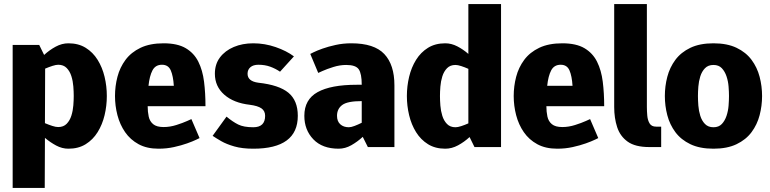

<svg xmlns="http://www.w3.org/2000/svg" viewBox="-20 -720 3771 940"><path d="M265 -98Q291 -98 306.5 -114Q322 -130 329.5 -154Q337 -178 339 -204Q341 -230 341 -250Q341 -271 339 -297Q337 -323 329.5 -347Q322 -371 306.5 -387Q291 -403 265 -403Q254 -403 237 -397.5Q220 -392 201 -384L200 -117Q219 -109 236 -103.5Q253 -98 265 -98ZM172 -500 196 -451Q222 -475 252.5 -491.5Q283 -508 315 -508Q364 -508 399.5 -486Q435 -464 458 -427Q481 -390 492 -344Q503 -298 503 -250Q503 -202 492 -156Q481 -110 458 -73Q435 -36 399.5 -14Q364 8 315 8Q284 8 255 -7.5Q226 -23 200 -45L199 200H42V-500Z M756 8Q699 8 658.5 -14Q618 -36 592.5 -73Q567 -110 555 -156Q543 -202 543 -250Q543 -298 555 -344Q567 -390 594.5 -427Q622 -464 668 -486Q714 -508 781 -508Q849 -508 889.5 -484Q930 -460 951 -418Q972 -376 979 -320Q986 -264 986 -200H703Q703 -173 708 -149.5Q713 -126 730 -112Q747 -98 781 -98Q812 -98 843.5 -108Q875 -118 896 -127.5Q917 -137 917 -137L957 -44Q957 -44 940.5 -36Q924 -28 896 -18Q868 -8 832 0Q796 8 756 8ZM773 -403Q741 -403 726.5 -375.5Q712 -348 707 -300H831Q828 -348 816 -375.5Q804 -403 773 -403Z M1021 -55 1089 -149Q1119 -124 1146 -110.5Q1173 -97 1220 -97Q1278 -97 1278 -153Q1278 -177 1260 -189.5Q1242 -202 1203 -207Q1124 -216 1078 -256.5Q1032 -297 1032 -359Q1032 -406 1057 -439Q1082 -472 1124.5 -490Q1167 -508 1220 -508Q1276 -508 1329.5 -489.5Q1383 -471 1419 -444L1351 -369Q1329 -384 1303 -393.5Q1277 -403 1245 -403Q1220 -403 1206 -391Q1192 -379 1192 -359Q1192 -322 1245 -315Q1346 -304 1392 -266Q1438 -228 1438 -153Q1438 8 1220 8Q1166 8 1127.5 -3Q1089 -14 1063 -29Q1037 -44 1021 -55Z M1630 -153Q1630 -126 1646 -111.5Q1662 -97 1688 -97Q1699 -97 1716 -103.5Q1733 -110 1751 -119V-225Q1681 -225 1655.5 -206Q1630 -187 1630 -153ZM1638 8Q1558 8 1514 -38Q1470 -84 1470 -153Q1470 -233 1535 -269Q1600 -305 1726 -305H1751Q1751 -359 1736.5 -380.5Q1722 -402 1675 -402Q1644 -402 1612 -392Q1580 -382 1559 -372.5Q1538 -363 1538 -363L1499 -456Q1499 -456 1515 -464Q1531 -472 1559 -482Q1587 -492 1623.5 -500Q1660 -508 1700 -508Q1812 -508 1861.5 -455.5Q1911 -403 1911 -302V0H1781L1756 -50Q1730 -26 1700 -9Q1670 8 1638 8Z M2210 -402Q2184 -402 2168.5 -386Q2153 -370 2145.5 -346Q2138 -322 2136 -296Q2134 -270 2134 -250Q2134 -229 2136 -203Q2138 -177 2145.5 -153Q2153 -129 2168.5 -113Q2184 -97 2210 -97Q2221 -97 2238 -102.5Q2255 -108 2273 -116V-383Q2255 -391 2238 -396.5Q2221 -402 2210 -402ZM2273 -700H2433V0H2303L2279 -49Q2253 -25 2222.5 -8.5Q2192 8 2160 8Q2111 8 2075.5 -14Q2040 -36 2017 -73Q1994 -110 1983 -156Q1972 -202 1972 -250Q1972 -298 1983 -344Q1994 -390 2017 -427Q2040 -464 2075.5 -486Q2111 -508 2160 -508Q2190 -508 2219 -493Q2248 -478 2273 -456Z M2708 8Q2651 8 2610.5 -14Q2570 -36 2544.5 -73Q2519 -110 2507 -156Q2495 -202 2495 -250Q2495 -298 2507 -344Q2519 -390 2546.5 -427Q2574 -464 2620 -486Q2666 -508 2733 -508Q2801 -508 2841.5 -484Q2882 -460 2903 -418Q2924 -376 2931 -320Q2938 -264 2938 -200H2655Q2655 -173 2660 -149.5Q2665 -126 2682 -112Q2699 -98 2733 -98Q2764 -98 2795.5 -108Q2827 -118 2848 -127.5Q2869 -137 2869 -137L2909 -44Q2909 -44 2892.5 -36Q2876 -28 2848 -18Q2820 -8 2784 0Q2748 8 2708 8ZM2725 -403Q2693 -403 2678.5 -375.5Q2664 -348 2659 -300H2783Q2780 -348 2768 -375.5Q2756 -403 2725 -403Z M3192 -100H3217V0H3159Q3090 0 3053 -26.5Q3016 -53 3001.5 -97.5Q2987 -142 2987 -196V-700H3147V-196Q3147 -176 3149 -153.5Q3151 -131 3160.5 -115.5Q3170 -100 3192 -100Z M3235 -250Q3235 -298 3247 -344Q3259 -390 3286.5 -427Q3314 -464 3360 -486Q3406 -508 3473 -508Q3540 -508 3586 -486Q3632 -464 3659.5 -427Q3687 -390 3699 -344Q3711 -298 3711 -250Q3711 -202 3699 -156Q3687 -110 3659.5 -73Q3632 -36 3586 -14Q3540 8 3473 8Q3406 8 3360 -14Q3314 -36 3286.5 -73Q3259 -110 3247 -156Q3235 -202 3235 -250ZM3397 -250Q3397 -229 3399 -203Q3401 -177 3408.5 -153Q3416 -129 3431.5 -113Q3447 -97 3473 -97Q3499 -97 3514 -113Q3529 -129 3537 -153Q3545 -177 3547 -203Q3549 -229 3549 -250Q3549 -270 3547 -296Q3545 -322 3537 -346Q3529 -370 3514 -386Q3499 -402 3473 -402Q3447 -402 3431.5 -386Q3416 -370 3408.5 -346Q3401 -322 3399 -296Q3397 -270 3397 -250Z"/></svg>

Font: Epunda Sans ExtraBold
Style: Regular
Weight: 800
Designer: Simon Atzbach
Foundry: typofactur
Version: Version 2.204; ttfautohint (v1.8.4.7-5d5b)